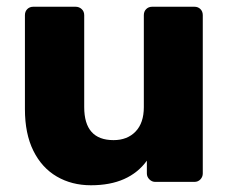

<svg xmlns="http://www.w3.org/2000/svg" viewBox="-20 -540 681 570"><path d="M250 10Q193 10 148.5 -16Q104 -42 79 -92.5Q54 -143 54 -216V-495Q54 -506 61 -513Q68 -520 79 -520H204Q215 -520 222.5 -513Q230 -506 230 -495V-222Q230 -124 317 -124Q358 -124 382.5 -149.5Q407 -175 407 -222V-495Q407 -506 414 -513Q421 -520 432 -520H557Q568 -520 575 -513Q582 -506 582 -495V-25Q582 -15 575 -7.5Q568 0 557 0H441Q431 0 423.5 -7.5Q416 -15 416 -25V-63Q390 -27 348.5 -8.5Q307 10 250 10Z"/></svg>

Font: DVN-Rubik
Style: Bold
Weight: 700
Designer: Hubert and Fischer
Foundry: Hubert & Fischer
Version: Version 2.102